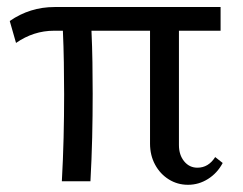

<svg xmlns="http://www.w3.org/2000/svg" viewBox="-20 -508 681 538"><path d="M604 -51.3Q588.9 -22.9 563 -6.6Q537.1 9.8 506.8 9.8Q477.1 9.8 452.9 -5.4Q428.7 -20.5 414.6 -46.6Q400.4 -72.8 400.4 -105.5V-421.9H236.3Q238.3 -377.9 239 -333.7Q239.7 -289.6 239.7 -245.6Q239.7 -184.1 238.3 -122.6Q236.8 -61 233.4 0H153.3Q156.7 -61 158.2 -121.8Q159.7 -182.6 159.7 -243.2Q159.7 -288.1 158.9 -332.8Q158.2 -377.4 156.2 -421.9H131.3Q74.2 -421.9 24.9 -387.7L7.3 -449.2Q64 -488.3 132.8 -488.3H598.1V-421.9H481.4V-101.6Q481.4 -73.7 496.1 -55.9Q510.7 -38.1 533.2 -38.1Q564 -38.1 583 -67.9Z"/></svg>

Font: Kumbh Sans
Style: Regular
Weight: 400
Version: Version 1.005